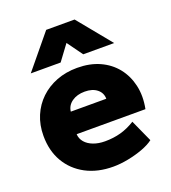

<svg xmlns="http://www.w3.org/2000/svg" viewBox="-142 -875 885 994"><g transform="rotate(-20 301.0 -378.0)"><path d="M312 15Q226 15 161.5 -19.2Q97 -53.5 61.2 -114.8Q25.5 -176 25.5 -258Q25.5 -318 46.5 -367.8Q67.5 -417.5 105.5 -453.8Q143.5 -490 195.2 -510Q247 -530 309 -530Q378.5 -530 432.2 -505.8Q486 -481.5 521 -437.8Q556 -394 569.2 -335.5Q582.5 -277 569 -208H190Q191.5 -182.5 207.8 -163.5Q224 -144.5 252 -133.8Q280 -123 316.5 -123Q363 -123 403.5 -134.2Q444 -145.5 483 -170L538 -48.5Q514.5 -30.5 476.2 -16.2Q438 -2 394.5 6.5Q351 15 312 15ZM201.5 -328H397Q396.5 -361 371.2 -381Q346 -401 304 -401Q261.5 -401 233.2 -381Q205 -361 201.5 -328ZM74.5 -585 226.5 -769.5H383L534 -585H363.5L302 -670L239 -585Z"/></g></svg>

Font: Geologica Roman ExtraBold
Style: Regular
Weight: 800
Designer: Sindre Bremnes, Frode Helland
Foundry: Monokrom Skriftforlag AS
Version: Version 1.010;gftools[0.9.28]